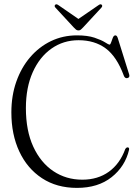

<svg xmlns="http://www.w3.org/2000/svg" viewBox="-20 -879 652 912"><path d="M593 -167.5Q574.5 -88.5 510.2 -37.5Q446 13.5 345.5 13.5Q249.5 13.5 179.5 -32.5Q109.5 -78.5 71.8 -159.2Q34 -240 34 -345Q34 -424.5 57.5 -491.2Q81 -558 123.2 -607.2Q165.5 -656.5 222.2 -683.8Q279 -711 345.5 -711Q396 -711 428.8 -700Q461.5 -689 478.8 -678Q496 -667 500 -667Q504.5 -667 508 -678Q511.5 -689 516 -700Q520.5 -711 528 -711Q535.5 -711 539.5 -698L593.5 -525.5Q598 -510.5 584.5 -508Q573 -506 568 -520Q534.5 -610.5 482 -649.2Q429.5 -688 353 -688Q281 -688 224.5 -648.2Q168 -608.5 135.5 -536Q103 -463.5 103 -365.5Q103 -258.5 138 -182.5Q173 -106.5 233.5 -66Q294 -25.5 371 -25.5Q444.5 -25.5 497 -63.2Q549.5 -101 575 -171Q581 -180 587 -179Q595 -178 593 -167.5ZM375 -749Q369 -742.5 364.2 -738.5Q359.5 -734.5 353 -734.5Q346 -734.5 341.2 -738.2Q336.5 -742 330 -749L243.5 -842.5Q236 -851 243 -857Q248.5 -861.5 259 -853.5L352.5 -789L446.5 -853.5Q457 -861.5 462.5 -857Q469 -851 461.5 -842.5Z"/></svg>

Font: Fraunces 144pt S050 Light
Style: Regular
Weight: 300
Version: Version 1.000; ttfautohint (v1.8.3)